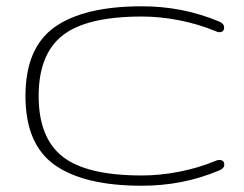

<svg xmlns="http://www.w3.org/2000/svg" viewBox="-20 -574 767 604"><path d="M426.3 10.3Q244.6 10.3 152.3 -54.9Q60.1 -120.1 60.1 -272Q60.1 -423.8 152.3 -489Q244.6 -554.2 426.3 -554.2Q489.3 -554.2 549.3 -542.7Q609.4 -531.2 670.4 -505.9Q685.1 -499.5 685.1 -487.3Q685.1 -472.7 669.4 -472.7Q666 -472.7 660.2 -475.1Q604 -498.5 543.5 -510.3Q482.9 -522 426.3 -522Q252.4 -522 177 -462.6Q101.6 -403.3 101.6 -272Q101.6 -140.6 177 -81.3Q252.4 -22 426.3 -22Q482.9 -22 543.5 -33.7Q604 -45.4 660.2 -68.8Q666 -70.8 668.9 -70.8Q685.5 -70.8 685.5 -56.2Q685.5 -44.4 670.4 -38.1Q609.4 -12.7 549.3 -1.2Q489.3 10.3 426.3 10.3Z"/></svg>

Font: Gruppo
Style: Regular
Weight: 400
Designer: Vernon Adams
Foundry: Vernon Adams
Version: Version 1.001; ttfautohint (v1.8.4.7-5d5b);gftools[0.9.28]